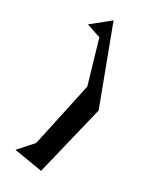

<svg xmlns="http://www.w3.org/2000/svg" viewBox="-171 -837 601 741"><g transform="rotate(30 130.0 -466.5)"><path d="M25 -166 151 -145 227 -458 103 -788 25 -725 88 -704 143 -516 81 -229Z"/></g></svg>

Font: bitstorm
Style: excn
Weight: 400
Version: Version 0.2